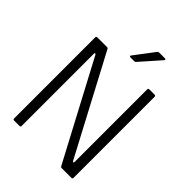

<svg xmlns="http://www.w3.org/2000/svg" viewBox="-271 -1111 1245 1245"><g transform="rotate(45 352.0 -488.5)"><path d="M89 0Q79 0 79 -10V-753Q79 -763 89 -763H177Q186 -763 189 -756L544 -86Q547 -80 551 -80Q556 -80 556 -89V-753Q556 -763 566 -763H614Q624 -763 624 -753V-10Q624 0 614 0H526Q517 0 514 -7L160 -674Q157 -680 153 -680Q148 -680 148 -672V-10Q148 0 138 0ZM380 -829Q376 -823 368 -823H333Q327 -823 325 -827Q323 -831 327 -835L430 -971Q434 -977 443 -977H495Q501 -977 502.5 -973Q504 -969 500 -965Z"/></g></svg>

Font: Open Sauce Two Light
Style: Regular
Weight: 300
Designer: Alfredo Marco Pradil
Foundry: Creative Sauce Fz LLC
Version: Version 1.477